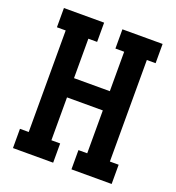

<svg xmlns="http://www.w3.org/2000/svg" viewBox="-133 -841 866 947"><g transform="rotate(20 300.0 -367.5)"><path d="M41 0V-101H87V-634H41V-735H252V-634H206V-427H394V-634H348V-735H559V-634H513V-101H559V0H348V-101H394V-326H206V-101H252V0Z"/></g></svg>

Font: Iosevka Etoile
Style: Bold
Weight: 700
Designer: Belleve Invis
Foundry: Belleve Invis
Version: Version 28.1.0; ttfautohint (v1.8.4)